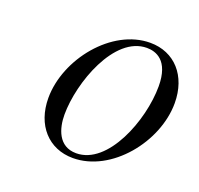

<svg xmlns="http://www.w3.org/2000/svg" viewBox="-88 -538 669 645"><g transform="rotate(20 246.0 -215.5)"><path d="M87 -151C87 -54 146 11 233 11C370 11 492 -140 492 -279C492 -377 433 -442 346 -442C209 -442 87 -290 87 -151ZM157 -117C157 -231 225 -422 341 -422C373 -422 422 -407 422 -314C422 -192 351 -8 238 -8C174 -8 157 -68 157 -117Z"/></g></svg>

Font: CMU Serif
Style: Italic
Weight: 500
Italic angle: -14.04°
Version: Version 0.7.0